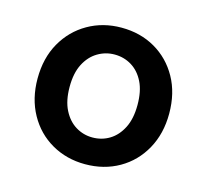

<svg xmlns="http://www.w3.org/2000/svg" viewBox="-82 -607 769 713"><g transform="rotate(15 302.5 -250.5)"><path d="M301 12Q230 12 172.5 -21Q115 -54 82 -113.5Q49 -173 49 -250Q49 -329 82.5 -388Q116 -447 173.5 -480Q231 -513 302 -513Q375 -513 432 -480Q489 -447 522 -388Q555 -329 555 -250Q555 -173 522 -113.5Q489 -54 431.5 -21Q374 12 301 12ZM302 -91Q338 -91 367.5 -109Q397 -127 415 -162.5Q433 -198 433 -251Q433 -304 415.5 -339Q398 -374 368.5 -392Q339 -410 303 -410Q268 -410 238 -392Q208 -374 190 -339Q172 -304 172 -251Q172 -198 190 -162.5Q208 -127 237.5 -109Q267 -91 302 -91Z"/></g></svg>

Font: DM Sans 17pt SemiBold
Style: Regular
Weight: 600
Version: Version 4.004;gftools[0.9.30]